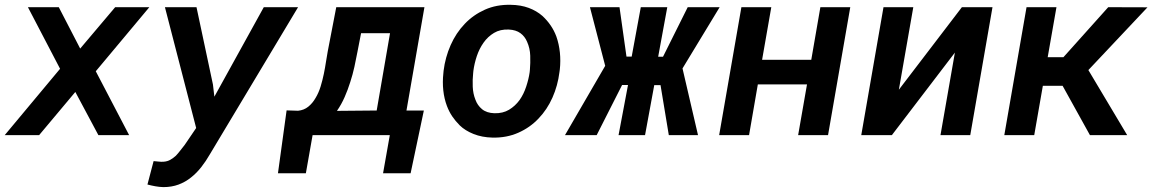

<svg xmlns="http://www.w3.org/2000/svg" viewBox="-25 -558 4760 793"><path d="M306.2 -357.4 217.8 -528.3H90.3L223.1 -273.9L-5.4 0H136.7L286.1 -178.2L381.3 0H508.3L370.6 -263.7L591.8 -528.3H450.7Z M854.5 -209 786.6 -528.3H656.2L785.2 -29.3L737.8 40.5Q729 51.3 720 63.2Q710.9 75.2 701.2 85.4Q690.4 95.2 678.2 102.1Q666 108.9 650.9 109.9Q641.1 110.8 630.4 109.4Q619.6 107.9 609.4 107.4L584 204.1Q600.6 208.5 616.9 211.4Q633.3 214.4 649.9 214.8Q684.1 214.8 712.4 204.3Q740.7 193.8 764.2 174.8Q787.1 156.7 806.4 132.1Q825.7 107.4 841.3 80.1L1206.1 -528.3H1064.5L860.4 -158.7Z M1206.1 -100.6 1158.7 -102.1 1123 157.7H1238.3L1266.1 0H1585L1557.1 157.7H1670.9L1725.6 -101.6H1653.8L1728 -528.3H1363.8L1328.6 -345.7Q1325.2 -327.6 1321.5 -303.5Q1317.9 -279.3 1312.5 -252.9Q1307.1 -226.6 1299.1 -200.4Q1291 -174.3 1278.3 -153.3Q1266.1 -131.8 1248.3 -117.4Q1230.5 -103 1206.1 -100.6ZM1451.7 -345.7 1466.3 -420.9H1585.9L1530.8 -101.6L1366.7 -100.1Q1385.3 -127 1398.4 -157Q1411.6 -187 1421.4 -218.3Q1431.6 -249.5 1438.7 -281.7Q1445.8 -314 1451.7 -345.7Z M1807.1 -265.6 1806.2 -255.4Q1802.2 -219.2 1805.9 -184.8Q1809.6 -150.4 1820.8 -120.6Q1829.6 -97.2 1842.5 -77.9Q1855.5 -58.6 1874 -40Q1896 -18.6 1930.9 -4.6Q1965.8 9.3 2008.8 10.3Q2067.4 11.7 2115.7 -9.8Q2164.1 -31.2 2199.2 -68.4Q2234.9 -105.5 2256.8 -155Q2278.8 -204.6 2285.6 -259.8L2287.1 -270.5Q2291 -306.6 2287.4 -341.6Q2283.7 -376.5 2272.9 -407.2Q2263.7 -432.1 2249 -453.4Q2234.4 -474.6 2215.3 -492.2Q2191.4 -513.2 2158.7 -525.4Q2126 -537.6 2084.5 -538.1Q2025.9 -539.6 1977.8 -518.1Q1929.7 -496.6 1894.5 -459.5Q1858.4 -421.9 1836.2 -371.6Q1814 -321.3 1807.1 -265.6ZM1929.2 -255.4 1930.2 -265.6Q1934.1 -295.4 1944.3 -326.2Q1954.6 -356.9 1972.2 -381.8Q1989.7 -406.7 2015.4 -422.1Q2041 -437.5 2076.2 -436Q2106 -434.6 2124.3 -421.1Q2142.6 -407.7 2151.9 -385.7Q2164.1 -358.4 2165 -327.9Q2166 -297.4 2163.6 -270L2162.6 -259.8Q2158.7 -231.9 2148.4 -200.7Q2138.2 -169.4 2121.1 -145Q2103 -120.1 2077.4 -104.7Q2051.8 -89.4 2017.1 -90.3Q1984.9 -91.3 1965.8 -107.2Q1946.8 -123 1938.5 -146.5Q1928.7 -170.9 1927.5 -200Q1926.3 -229 1929.2 -255.4Z M2703.1 -206.5 2737.3 0H2857.9L2793.9 -275.4L2947.3 -528.3H2815.4L2713.4 -323.7H2693.4L2731 -528.3H2621.6L2584 -324.2H2562.5L2533.7 -528.3H2411.6L2474.6 -286.1L2308.6 0H2439.5L2544.4 -207H2568.8L2529.8 0H2639.2L2677.2 -206.5Z M3395 0 3486.8 -528.3H3363.3L3325.7 -311H3122.6L3160.6 -528.3H3037.1L2945.3 0H3068.8L3105 -209.5H3308.1L3271.5 0Z M3947.8 -528.3 3687.5 -187.5 3747.1 -528.3H3624L3532.2 0H3658.7L3918.9 -340.8L3859.4 0H3982.4L4074.2 -528.3Z M4363.8 -203.6 4476.6 0H4630.4L4470.2 -268.6L4714.4 -527.8L4552.2 -528.3L4367.2 -321.8H4302.2L4338.4 -528.3H4214.8L4123 0H4246.6L4282.2 -203.6Z"/></svg>

Font: Roboto Mono SemiBold
Style: Italic
Weight: 600
Italic angle: -10°
Monospace: yes
Designer: Google
Version: Version 3.000